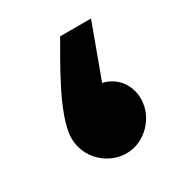

<svg xmlns="http://www.w3.org/2000/svg" viewBox="-94 -413 460 485"><g transform="rotate(-30 136.0 -170.0)"><path d="M142 0C197 0 242 -49 242 -101C242 -144 215 -177 177 -185L234 -340H144C119 -295 40 -170 40 -102C40 -44 89 0 142 0Z"/></g></svg>

Font: Noto Sans Arabic UI SmCn Bk
Style: Regular
Weight: 900
Width: 4
Designer: Monotype Design Team, Nadine Chahine and Nizar Qandah
Foundry: Monotype Imaging Inc.
Version: Version 2.010